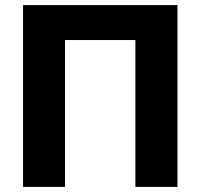

<svg xmlns="http://www.w3.org/2000/svg" viewBox="-20 -733 786 753"><path d="M70.5 0V-713H676V0H511V-576H235V0Z"/></svg>

Font: Heraclito
Style: Bold
Weight: 700
Designer: Kostas Bartsokas (font) & Cristiano Sobral (main changes)
Foundry: Kostas Bartsokas (font) & Cristiano Sobral (main changes)
Version: Version 1.00;July 8, 2020;FontCreator 13.0.0.2655 64-bit